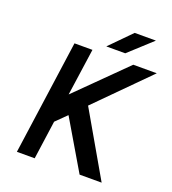

<svg xmlns="http://www.w3.org/2000/svg" viewBox="-155 -990 988 1105"><g transform="rotate(20 339.0 -437.5)"><path d="M76 0H185L218 -236L283 -300L460 0H595L370 -390L678 -700H534L243 -412L284 -700H174ZM352 -746H468L609 -875H479Z"/></g></svg>

Font: Unageo
Style: SemiBold-Italic
Weight: 600
Designer: Richard Sepsi
Foundry: Richard Sepsi
Version: Version 2.000